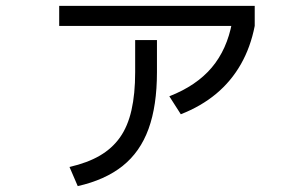

<svg xmlns="http://www.w3.org/2000/svg" viewBox="-20 -589 1040 652"><path d="M216 -22Q277 -36 319 -60.5Q361 -85 387.5 -122.5Q414 -160 426.5 -215Q439 -270 439 -344V-453H513V-344Q513 -230 484.5 -151.5Q456 -73 396.5 -25.5Q337 22 244 43ZM555 -262Q647 -298 699 -359.5Q751 -421 768 -513L845 -501Q831 -429 798 -371Q765 -313 714 -270.5Q663 -228 594 -201ZM181 -501V-569H845V-501Z"/></svg>

Font: M PLUS 1 Thin
Style: Regular
Weight: 400
Version: Version 1.001